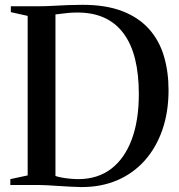

<svg xmlns="http://www.w3.org/2000/svg" viewBox="-20 -769 742 798"><path d="M316.5 8.5Q295.5 8 271.8 6.8Q248 5.5 224.2 4Q200.5 2.5 180.2 1.2Q160 0 146.5 0H23V-24.5L95 -40V-703L25 -718.5V-743H144.5Q170.5 -743 201 -744.8Q231.5 -746.5 262.8 -747.8Q294 -749 323 -749Q420.5 -749 488.8 -722.5Q557 -696 599.5 -648.2Q642 -600.5 661.2 -535.8Q680.5 -471 680.5 -394Q680.5 -303.5 654.8 -229.2Q629 -155 581.2 -101.5Q533.5 -48 466.5 -19.5Q399.5 9 316.5 8.5ZM307 -24.5Q386 -25 441.8 -67.2Q497.5 -109.5 527.2 -188.5Q557 -267.5 557 -378.5Q557 -460.5 541.5 -523.2Q526 -586 494.2 -629.2Q462.5 -672.5 414.5 -694.8Q366.5 -717 301 -717Q282 -717 263.5 -715.2Q245 -713.5 230.8 -711.5Q216.5 -709.5 210.5 -709V-37.5Q222.5 -33.5 239.5 -30.5Q256.5 -27.5 274.2 -26Q292 -24.5 307 -24.5Z"/></svg>

Font: Merriweather 120pt Medium
Style: Regular
Weight: 500
Version: Version 2.100